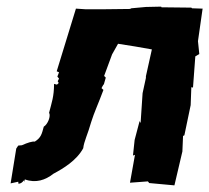

<svg xmlns="http://www.w3.org/2000/svg" viewBox="-20 -553 631 579"><path d="M591 -527H590L559 -528L557 -530L467 -531L466 -533L420 -532L376 -528L372 -526L286 -525H239L209 -527L151 -338L158 -335L153 -322L158 -316L154 -308L157 -303C151 -294 148 -300 143 -300C143 -262 136 -244 128 -213C134 -203 124 -178 112 -171C106 -149 104 -138 85 -126C77 -127 64 -123 46 -115L35 -114L29 -105L12 0L35 -5C36 7 36 1 36 1C43 1 50 -5 51 -9C55 -1 52 -7 55 -12C88 0 117 -10 141 -29C171 -45 211 -69 231 -106C233 -126 245 -149 255 -185C264 -214 276 -239 292 -282C291 -282 286 -288 286 -287C288 -291 290 -295 294 -301C288 -303 286 -302 293 -298L299 -319L294 -324L318 -389L336 -421C370 -416 405 -410 438 -404L420 -323V-318L410 -272L404 -182L401 -188L386 -131L381 -84L387 -86L372 -2L426 -6L430 -1L506 6L529 -92L530 -96L532 -143L536 -145L555 -236L557 -290L562 -289L569 -383L581 -390L577 -429Z"/></svg>

Font: Asimov Print
Style: DIt
Weight: 250
Width: 0
Designer: Google
Version: Version 2.000980: 2014